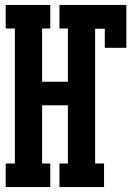

<svg xmlns="http://www.w3.org/2000/svg" viewBox="-20 -755 540 775"><path d="M3 0V-95H40V-640H3V-735H183V-640H150V-425H254V-640H220V-735H490V-562H403V-639H364V-95H400V0H220V-95H254V-330H150V-95H183V0Z"/></svg>

Font: Iosevka Slab
Style: Bold
Weight: 700
Monospace: yes
Designer: Belleve Invis
Foundry: Belleve Invis
Version: Version 11.1.1; ttfautohint (v1.8.3)